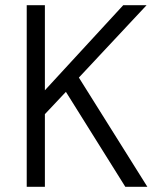

<svg xmlns="http://www.w3.org/2000/svg" viewBox="-20 -720 617 740"><path d="M83 0V-700H153V-372L455 -700H545L284 -421L548 0H463L234 -366L153 -280V0Z"/></svg>

Font: DM Sans 10pt Light
Style: Regular
Weight: 300
Version: Version 4.004;gftools[0.9.30]